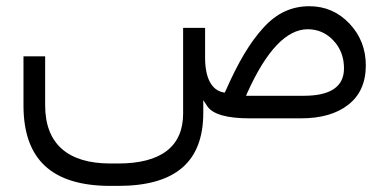

<svg xmlns="http://www.w3.org/2000/svg" viewBox="-20 -384 1263 623"><path d="M645.5 -293.5H574.2V-15.6C574.2 91.8 502 146.5 363.3 146.5H338.4C199.7 146.5 126.5 82.5 126.5 -42.5V-201.2H56.2V-42C56.2 133.8 148.9 219.2 338.4 219.2H363.3C548.8 219.2 639.6 141.6 639.6 -18.1V-59.1L652.8 -39.1C670.4 -13.2 716.3 0 790 0H956.1C1021 0 1072.8 -14.6 1110.4 -44.4C1147.9 -73.7 1167 -116.2 1167 -171.9C1167 -224.6 1149.4 -270 1113.8 -307.6C1078.1 -345.2 1034.7 -363.8 983.9 -363.8C926.8 -363.8 877.9 -341.8 834.5 -293.9C791 -246.1 753.4 -183.1 711.9 -88.9L709.5 -83.5L703.6 -84.5C667 -91.8 645.5 -130.4 645.5 -196.3ZM1096.2 -162.1C1096.2 -103 1052.7 -73.2 965.8 -73.2H778.3L782.7 -83.5C844.7 -220.7 910.2 -289.1 978.5 -289.1C1011.2 -289.1 1039.1 -276.9 1062 -252.4C1085 -228 1096.2 -197.8 1096.2 -162.1Z"/></svg>

Font: Shabnam Light
Style: Regular
Weight: 300
Foundry: DejaVu fonts team - Redesigned by Saber Rastikerdar - Based on Vazir font
Version: Version 5.0.1